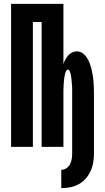

<svg xmlns="http://www.w3.org/2000/svg" viewBox="-20 -755 540 987"><path d="M295 212V118Q310 118 322 109.5Q334 101 340.5 88Q347 75 349 60.5Q351 46 351 32V-268Q351 -273 351 -279Q351 -285 351 -290.5Q351 -296 351 -301.5Q351 -307 350.5 -313Q350 -319 349.5 -324.5Q349 -330 348.5 -335.5Q348 -341 347.5 -347Q347 -353 346 -358.5Q345 -364 344 -369.5Q343 -375 341.5 -380.5Q340 -386 337 -391.5Q334 -397 329 -397Q323 -397 320.5 -391.5Q318 -386 316 -380.5Q314 -375 313 -369.5Q312 -364 311 -358.5Q310 -353 309.5 -347Q309 -341 308.5 -335.5Q308 -330 307.5 -324.5Q307 -319 307 -313Q307 -307 306.5 -301.5Q306 -296 306 -290.5Q306 -285 306 -279Q306 -273 306 -268V0H194V-642H149V0H37V-735H306V-426Q310 -438 316 -449Q322 -460 330 -469.5Q338 -479 350 -485Q362 -491 374 -491Q391 -491 404.5 -481.5Q418 -472 427 -458Q436 -444 441.5 -428.5Q447 -413 451 -397Q455 -381 457.5 -365Q460 -349 461 -333Q462 -317 462.5 -300.5Q463 -284 463 -268V32Q463 55 459.5 78Q456 101 446.5 122.5Q437 144 421.5 162Q406 180 385.5 191.5Q365 203 342 207.5Q319 212 295 212Z"/></svg>

Font: Iosevka Curly Heavy
Style: Regular
Weight: 900
Monospace: yes
Designer: Belleve Invis
Foundry: Belleve Invis
Version: Version 22.1.2; ttfautohint (v1.8.4)